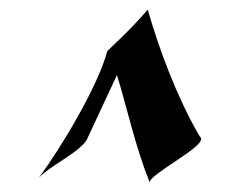

<svg xmlns="http://www.w3.org/2000/svg" viewBox="-20 -734 495 399"><path d="M398 -445C398 -449 395 -450 393 -454C348 -532 311 -630 287 -714C268 -692 249 -671 203 -628C184 -556 109 -430 61 -365C86 -391 148 -419 161 -445L223 -578C245 -507 260 -433 291 -355C290 -371 398 -425 398 -445Z"/></svg>

Font: Eagle Lake
Style: Regular
Weight: 400
Designer: Astigmatic (AOETI)
Foundry: Astigmatic (AOETI)
Version: Version 1.000